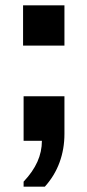

<svg xmlns="http://www.w3.org/2000/svg" viewBox="-20 -532 329 724"><path d="M69 172V153Q104 116 121 78Q138 40 138 -1H69V-169H223V-27Q223 30 204.5 80.5Q186 131 149 172ZM67 -360V-512H223V-360Z"/></svg>

Font: Chivo Medium
Style: Bold
Weight: 700
Version: Version 2.002